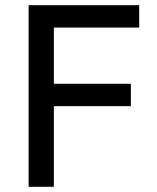

<svg xmlns="http://www.w3.org/2000/svg" viewBox="-20 -718 604 738"><path d="M187 0V-310H483V-396H187V-612H515V-698H90V0Z"/></svg>

Font: IBM Plex Arabic Text
Style: Regular
Weight: 450
Designer: Mike Abbink, Paul van der Laan, Pieter van Rosmalen, Wael Morcos, Khajak Apelian
Foundry: Bold Monday
Version: Version 1.0